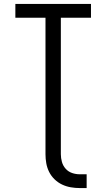

<svg xmlns="http://www.w3.org/2000/svg" viewBox="-20 -755 540 975"><path d="M385 200Q362 200 339 196Q316 192 295 182Q274 172 257 155.5Q240 139 229.5 118Q219 97 215 74Q211 51 211 28V-665H58V-735H442V-665H289V28Q289 48 294.5 67.5Q300 87 313.5 102Q327 117 346 123.5Q365 130 385 130H420V200Z"/></svg>

Font: Iosevka www.saffi
Style: Regular
Weight: 400
Monospace: yes
Designer: Belleve Invis
Foundry: Belleve Invis
Version: Version 22.0.2; ttfautohint (v1.8.3)